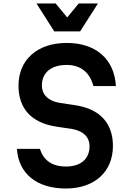

<svg xmlns="http://www.w3.org/2000/svg" viewBox="-20 -1063 740 1100"><path d="M209 -210H77C86 -68 191 17 357 17C521 17 627 -78 627 -227C627 -357 553 -438 413 -460L320 -474C256 -485 220 -521 220 -574C220 -647 274 -691 362 -691C442 -691 495 -648 515 -570H644C635 -725 529 -817 362 -817C194 -817 86 -721 86 -572C86 -441 160 -360 300 -338L393 -324C457 -313 493 -278 493 -225C493 -152 442 -109 358 -109C279 -109 229 -144 209 -210ZM189 -1043 291 -883H439L541 -1043H431L365 -963L299 -1043Z"/></svg>

Font: Martian Mono Std Md
Style: Regular
Weight: 500
Monospace: yes
Designer: Roman Shamin
Foundry: Evil Martians
Version: Version 1.000